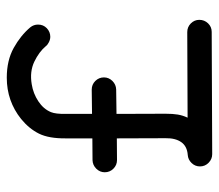

<svg xmlns="http://www.w3.org/2000/svg" viewBox="-60 -596 655 575"><g transform="rotate(-90 267.5 -308.5)"><path d="M75.7 -285.6Q60.5 -285.6 49.8 -296.4Q39.1 -307.1 39.1 -322.3Q39.1 -336.9 49.8 -347.7Q60.5 -358.4 75.2 -358.9L140.6 -359.4V-438.5Q140.1 -489.7 154.8 -519.3Q169.4 -548.8 198.7 -572.8Q252.4 -615.7 322.3 -615.7Q374 -615.7 411.4 -595Q448.7 -574.2 473.1 -545.4Q481.4 -535.2 481.4 -522Q481.4 -506.3 470.5 -495.8Q459.5 -485.4 444.8 -485.4Q437 -485.4 428.7 -489.5Q420.4 -493.7 417 -498.5Q399.9 -519 370.4 -533.2Q340.8 -547.4 302.7 -541Q274.9 -536.6 251.7 -521.2Q228.5 -505.9 219.2 -483.4Q213.4 -469.2 213.9 -439V-360.4L286.1 -361.3Q286.6 -361.3 286.6 -361.3Q301.8 -361.3 312.5 -350.6Q323.2 -339.8 323.2 -324.7Q323.2 -310.1 312.5 -299.3Q301.8 -288.6 287.1 -288.1L213.9 -287.1L214.4 -140.6Q214.4 -118.2 211.9 -103.5Q209.5 -88.9 202.6 -74.2L459 -75.2Q474.1 -75.2 484.9 -64.5Q495.6 -53.7 495.6 -39.1Q495.6 -23.9 485.1 -12.9Q474.6 -2 459.5 -2L93.3 -0.5Q78.6 -0.5 67.6 -11.2Q56.6 -22 56.6 -37.1Q56.6 -51.8 66.9 -62.3Q77.1 -72.8 90.8 -73.7Q117.2 -75.7 129.4 -93.3Q141.6 -110.8 141.1 -140.1L140.6 -286.1L76.2 -285.6Q75.7 -285.6 75.7 -285.6Z"/></g></svg>

Font: Manjari
Style: Regular
Weight: 400
Designer: Santhosh Thottingal <santhosh.thottingal@gmail.com>
Foundry: SMC
Version: Version 2.000